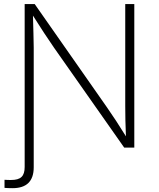

<svg xmlns="http://www.w3.org/2000/svg" viewBox="-20 -748 806 973"><path d="M105 -727.5V98.1C105 145 85.4 164.1 36.1 164.1C28.3 164.1 14.6 164.1 2.9 163.1V204.1C13.7 205.1 30.8 205.6 43.5 205.6C114.3 205.6 150.9 170.9 150.9 99.6V-505.9C150.9 -548.8 148.4 -605.5 147 -668.9C189 -602.5 220.2 -554.7 254.4 -505.4L609.4 0H660.6V-727.5H614.7V-210.4C614.7 -166 615.7 -112.8 618.2 -57.1C584.5 -111.8 551.3 -162.1 522 -204.1L155.8 -727.5Z"/></svg>

Font: Raveo ExtraLight
Style: Regular
Weight: 200
Designer: Jakub Foglar, Rasmus Andersson (Inter)
Foundry: Jakubfoglar.com
Version: Version 1.100;Glyphs 3.2.3 (3260)